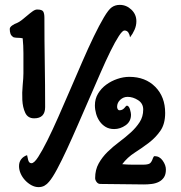

<svg xmlns="http://www.w3.org/2000/svg" viewBox="-20 -755 740 787"><path d="M132 -716Q152 -716 157 -708Q162 -700 162 -682Q162 -590 163.5 -499Q165 -408 165 -316Q165 -270 120 -270Q94 -270 83.5 -292.5Q73 -315 71.5 -345Q70 -375 73 -406Q76 -437 76 -454V-537Q76 -568 73 -598Q64 -600 54.5 -600Q45 -600 36 -602Q26 -608 23 -616.5Q20 -625 20 -636Q20 -644 30.5 -651Q41 -658 48 -660Q58 -664 69.5 -673Q81 -682 92 -691.5Q103 -701 113.5 -708.5Q124 -716 132 -716ZM510 -440Q576 -440 616.5 -399Q657 -358 657 -292Q657 -247 637.5 -219Q618 -191 590.5 -170Q563 -149 532.5 -129.5Q502 -110 481 -82Q502 -80 523.5 -80Q545 -80 566 -80Q585 -80 593 -84.5Q601 -89 607 -107Q608 -109 609.5 -112Q611 -115 614 -115Q634 -115 647 -96.5Q660 -78 660 -60Q660 -40 652 -28Q644 -16 631 -9.5Q618 -3 602 -1Q586 1 570 1Q525 1 480.5 0Q436 -1 391 -1Q382 -1 376 -9Q370 -17 370 -25Q370 -59 384.5 -85Q399 -111 421 -132.5Q443 -154 468.5 -173Q494 -192 516 -212Q538 -232 552.5 -254.5Q567 -277 567 -306Q567 -331 546 -344.5Q525 -358 503 -358Q486 -358 473 -346Q460 -334 460 -317Q460 -312 462.5 -307.5Q465 -303 470 -303Q477 -303 482 -306Q487 -309 490 -312.5Q493 -316 495.5 -319Q498 -322 501 -322Q509 -320 513 -306Q517 -292 517 -285Q517 -257 495 -241.5Q473 -226 448 -226Q428 -226 413.5 -234.5Q399 -243 389 -257Q379 -271 374 -288.5Q369 -306 369 -323Q369 -350 382 -371.5Q395 -393 415.5 -408Q436 -423 461 -431.5Q486 -440 510 -440ZM539 -668Q539 -650 531.5 -633Q524 -616 513 -602Q512 -612 506.5 -621Q501 -630 490 -630Q482 -630 467 -607Q452 -584 433 -545.5Q414 -507 392 -456.5Q370 -406 346.5 -352Q323 -298 299.5 -244Q276 -190 254.5 -143.5Q233 -97 214 -61.5Q195 -26 181 -10Q173 0 162.5 6Q152 12 138 12Q123 12 108.5 4Q94 -4 82.5 -16.5Q71 -29 64.5 -44Q58 -59 58 -74Q58 -91 67 -102.5Q76 -114 91 -119Q92 -112 95.5 -99Q99 -86 109 -86Q120 -86 136.5 -111.5Q153 -137 174 -179Q195 -221 219 -275.5Q243 -330 268 -388Q293 -446 317.5 -502.5Q342 -559 364.5 -605.5Q387 -652 406 -684Q425 -716 438 -725Q452 -735 471 -735Q498 -735 518.5 -715.5Q539 -696 539 -668Z"/></svg>

Font: Gloria
Style: Regular
Weight: 400
Designer: Peter Wiegel
Foundry: Peter Wiegel
Version: Version 1.000